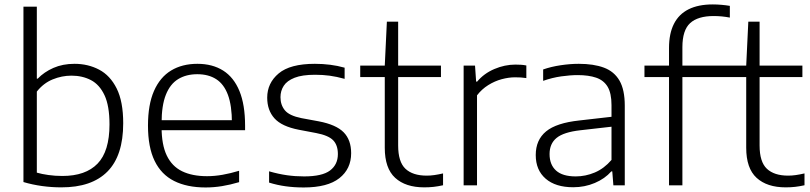

<svg xmlns="http://www.w3.org/2000/svg" viewBox="-20 -838 3664 868"><path d="M256.5 9Q213 9 169.8 3Q126.5 -3 86 -15V-808H146.5V-482.5H150.5Q179.5 -512.5 221.5 -531Q263.5 -549.5 317 -549.5Q378 -549.5 428 -523.2Q478 -497 507.5 -438Q537 -379 537 -281Q537 -134.5 465.8 -62.5Q394.5 9.5 256.5 9ZM262 -42.5Q367 -42.5 421 -98.2Q475 -154 475 -275.5Q475 -359.5 452.5 -407.5Q430 -455.5 391.2 -475.8Q352.5 -496 303 -496Q259.5 -496 218 -479Q176.5 -462 146.5 -424V-57.5Q169 -51 198.8 -46.8Q228.5 -42.5 262 -42.5Z M909.5 9.5Q825.5 9.5 767.2 -19.8Q709 -49 679 -110.8Q649 -172.5 649 -270.5Q649 -365 676.2 -427Q703.5 -489 753.5 -519.2Q803.5 -549.5 872.5 -549.5Q940.5 -549.5 988.8 -519Q1037 -488.5 1062.5 -426.5Q1088 -364.5 1088 -269.5V-249.5H676.5V-294.5H1047L1028.5 -281.5Q1028.5 -360.5 1010.5 -409Q992.5 -457.5 957.5 -480Q922.5 -502.5 872 -502.5Q821.5 -502.5 785.2 -480.2Q749 -458 729.8 -409.5Q710.5 -361 710.5 -281.5V-263.5Q710.5 -183.5 734 -134.8Q757.5 -86 803.2 -63.8Q849 -41.5 916 -41.5Q950 -41.5 985.8 -47.8Q1021.5 -54 1061 -66V-14.5Q1020.5 -2.5 983.5 3.5Q946.5 9.5 909.5 9.5Z M1353 9.5Q1310 9.5 1271.8 4.2Q1233.5 -1 1196.5 -12.5V-63.5Q1240 -51 1277.5 -45.8Q1315 -40.5 1354.5 -40.5Q1436.5 -40.5 1472 -67.2Q1507.5 -94 1507.5 -141.5Q1507.5 -182 1486 -204Q1464.5 -226 1409.5 -236.5L1330.5 -251.5Q1253.5 -266.5 1220.8 -303Q1188 -339.5 1188 -396.5Q1188 -462.5 1239.8 -506Q1291.5 -549.5 1403.5 -549.5Q1439.5 -549.5 1472.8 -545.2Q1506 -541 1538 -532V-481.5Q1502 -491.5 1470.5 -495.8Q1439 -500 1404.5 -500Q1346 -500 1311.8 -486.5Q1277.5 -473 1262.8 -450.2Q1248 -427.5 1248 -398.5Q1248 -363.5 1268 -339.2Q1288 -315 1342.5 -304L1421 -289.5Q1499.5 -274.5 1533.5 -240Q1567.5 -205.5 1567.5 -145.5Q1567.5 -74.5 1514.2 -32.5Q1461 9.5 1353 9.5Z M1898 9Q1813.5 9 1766.5 -34Q1719.5 -77 1719.5 -170V-541.5L1729 -740H1780V-180.5Q1780 -106 1813 -75Q1846 -44 1909 -44Q1926 -44 1943.5 -46.5Q1961 -49 1983 -54V-0.5Q1960.5 4.5 1940.2 6.8Q1920 9 1898 9ZM1608.5 -489.5V-541.5H1973.5V-489.5Z M2076 0V-541.5H2127.5L2132.5 -469H2137Q2168 -506 2215 -526Q2262 -546 2310 -546Q2324 -546 2335.5 -545.2Q2347 -544.5 2359.5 -542V-485Q2347 -487 2334.5 -487.8Q2322 -488.5 2308 -488.5Q2280 -488.5 2248.2 -480Q2216.5 -471.5 2187.2 -453.2Q2158 -435 2136.5 -407V0Z M2571.5 8.5Q2491.5 8.5 2446.8 -30.2Q2402 -69 2402 -137Q2402 -205.5 2448.8 -244Q2495.5 -282.5 2600 -293.5L2766.5 -312.5L2769.5 -268L2602.5 -249Q2528 -240.5 2496.2 -214.5Q2464.5 -188.5 2464.5 -141.5Q2464.5 -93.5 2493.8 -67Q2523 -40.5 2583 -40.5Q2627 -40.5 2669 -58.2Q2711 -76 2744.5 -115V-362.5Q2744.5 -416.5 2727 -445.8Q2709.5 -475 2675.2 -486.8Q2641 -498.5 2591.5 -498.5Q2558.5 -498.5 2517.5 -492.8Q2476.5 -487 2435.5 -472.5V-524Q2471 -536.5 2514.2 -543Q2557.5 -549.5 2596.5 -549.5Q2664 -549.5 2710.2 -532.2Q2756.5 -515 2780.5 -473.8Q2804.5 -432.5 2804.5 -360.5V0H2753L2748 -63H2743.5Q2714.5 -30 2669 -10.8Q2623.5 8.5 2571.5 8.5Z M3004.5 0V-621Q3004.5 -686.5 3026.8 -730.2Q3049 -774 3093 -796Q3137 -818 3202.5 -818Q3222 -818 3241.8 -816.2Q3261.5 -814.5 3279.5 -811.5V-758.5Q3261.5 -762 3243 -763.8Q3224.5 -765.5 3206.5 -765.5Q3135 -765.5 3100 -733.5Q3065 -701.5 3065 -624.5V0ZM2893.5 -489.5V-541.5H3258V-489.5Z M3532 9Q3447.5 9 3400.5 -34Q3353.5 -77 3353.5 -170V-541.5L3363 -740H3414V-180.5Q3414 -106 3447 -75Q3480 -44 3543 -44Q3560 -44 3577.5 -46.5Q3595 -49 3617 -54V-0.5Q3594.5 4.5 3574.2 6.8Q3554 9 3532 9ZM3242.5 -489.5V-541.5H3607.5V-489.5Z"/></svg>

Font: Encode Sans SemiExpanded Light
Style: Regular
Weight: 300
Width: 6
Designer: Multiple Designers
Foundry: Impallari Type
Version: Version 3.002